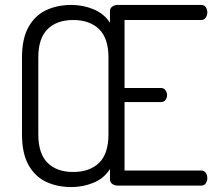

<svg xmlns="http://www.w3.org/2000/svg" viewBox="-20 -751 880 777"><path d="M269 6Q212 6 167 -15Q122 -36 95.5 -83Q69 -130 69 -208V-518Q69 -595 95.5 -642Q122 -689 167 -710Q212 -731 269 -731Q316 -731 358.5 -713.5Q401 -696 425 -659V-706Q425 -718 434.5 -724.5Q444 -731 455 -731H794Q807 -731 813 -721.5Q819 -712 819 -702Q819 -689 812.5 -679.5Q806 -670 794 -670H484V-395H631Q643 -395 649.5 -386Q656 -377 656 -365Q656 -356 650 -347Q644 -338 631 -338H484V-61H794Q806 -61 812.5 -52Q819 -43 819 -30Q819 -19 813 -9.5Q807 0 794 0H455Q444 0 434.5 -6.5Q425 -13 425 -26V-67Q401 -29 358.5 -11.5Q316 6 269 6ZM276 -55Q343 -55 381 -92Q419 -129 419 -208V-518Q419 -596 381 -633Q343 -670 276 -670Q210 -670 172.5 -633Q135 -596 135 -518V-208Q135 -129 172.5 -92Q210 -55 276 -55Z"/></svg>

Font: Dosis
Style: Regular
Weight: 400
Designer: EdgarTolentino, PabloImpallari, IginoMarini
Foundry: EdgarTolentino, PabloImpallari, IginoMarini
Version: Version 3.001; ttfautohint (v1.8.2)